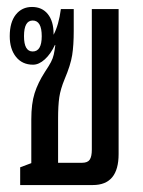

<svg xmlns="http://www.w3.org/2000/svg" viewBox="-20 -532 411 552"><path d="M38 0V-51L70 -63V-189Q70 -234 79.5 -264Q89 -294 109 -325Q121 -343 126.5 -353.5Q132 -364 134.5 -375Q137 -386 139 -402L138 -403Q126 -377 109 -361.5Q92 -346 75 -346Q44 -346 26 -368.5Q8 -391 8 -428Q8 -468 25.5 -490Q43 -512 72 -512Q101 -512 117.5 -491.5Q134 -471 134 -435Q134 -432 134 -432Q149 -460 155 -506H192V-443Q192 -402 187.5 -373.5Q183 -345 166 -305Q154 -276 150.5 -252.5Q147 -229 147 -191V-64H216Q232 -64 238 -73Q244 -82 244 -102V-506H321V-89Q321 0 247 0ZM74 -384Q100 -384 100 -428Q100 -473 74 -473Q49 -473 49 -428Q49 -384 74 -384Z"/></svg>

Font: Noto Sans Thai Looped UI Condensed
Style: Regular
Weight: 400
Width: 3
Designer: Cadson Demak Team
Foundry: Cadson Demak Co., Ltd.
Version: Version 1.000; ttfautohint (v1.8.4.7-5d5b)